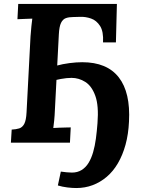

<svg xmlns="http://www.w3.org/2000/svg" viewBox="-20 -720 716 969"><path d="M365 229Q345 229 320 226Q295 223 272 216L287 146Q299 148 316 149.5Q333 151 343 151Q371 151 392 138Q413 125 427 102Q441 79 450 48Q459 17 464 -20.5Q469 -58 472 -98Q479 -187 461 -236.5Q443 -286 410.5 -306.5Q378 -327 341 -327Q317 -327 287 -321.5Q257 -316 230 -307.5Q203 -299 187 -289L214 -368Q234 -380 265 -388.5Q296 -397 330.5 -401.5Q365 -406 395 -406Q520 -406 579.5 -329.5Q639 -253 631 -106Q628 -42 613.5 10.5Q599 63 575 104Q551 145 518.5 172.5Q486 200 447.5 214.5Q409 229 365 229ZM35 0 39 -66Q61 -67 77 -72Q93 -77 102.5 -95Q112 -113 114 -153L134 -536Q136 -563 138.5 -588Q141 -613 143 -626Q127 -625 103 -624.5Q79 -624 68 -623L72 -700H570L565 -506H500Q503 -561 485 -589Q467 -617 439.5 -626.5Q412 -636 385 -635L349 -634Q328 -634 312.5 -628.5Q297 -623 288 -604.5Q279 -586 277 -547L257 -164Q256 -137 253.5 -112Q251 -87 249 -74Q260 -75 278 -75.5Q296 -76 313 -76.5Q330 -77 337 -77L333 0Z"/></svg>

Font: Lora Italic
Style: Italic
Weight: 400
Italic angle: -3°
Designer: Olga Karpushina, Alexei Vanyashin (Cyrillic)
Foundry: Cyreal
Version: Version 2.210; ttfautohint (v1.8.1.43-b0c9)